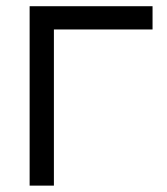

<svg xmlns="http://www.w3.org/2000/svg" viewBox="-20 -582 524 602"><path d="M458.3 -562.5H72.9V0H149V-489.6H458.3Z"/></svg>

Font: Manrope3
Style: Regular
Weight: 400
Width: 4
Designer: Mikhail Sharanda
Foundry: Mikhail Sharanda
Version: Version 3.000;PS 003.000;hotconv 1.0.88;makeotf.lib2.5.64775